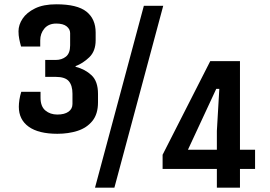

<svg xmlns="http://www.w3.org/2000/svg" viewBox="-20 -861 1238 881"><path d="M66.4 -371.1Q66.4 -385.7 69.1 -403.6Q71.8 -421.4 77.6 -439.9H166V-412.6Q166 -372.6 188.2 -354Q210.4 -335.4 243.2 -335.4Q275.9 -335.4 294.2 -348.4Q312.5 -361.3 312.5 -383.8V-431.2Q312.5 -468.8 295.7 -488.5Q278.8 -508.3 235.4 -508.3H187.5V-585.9H235.4Q263.7 -585.9 282.7 -601.3Q301.8 -616.7 301.8 -652.8V-709Q301.8 -727.1 285.9 -740Q270 -752.9 238.3 -752.9Q203.1 -752.9 183.8 -730.2Q164.6 -707.5 164.6 -675.8V-647.5H76.7Q71.8 -664.6 68.4 -681.6Q64.9 -698.7 64.9 -717.3Q64.9 -747.1 83.7 -775.4Q102.5 -803.7 140.9 -822.5Q179.2 -841.3 238.3 -841.3Q334.5 -841.3 376.7 -807.6Q418.9 -773.9 418.9 -711.9V-676.3Q418.9 -626.5 389.9 -598.4Q360.8 -570.3 326.7 -557.6V-554.7Q370.6 -543.5 400.1 -515.6Q429.7 -487.8 429.7 -430.2V-391.6Q429.7 -337.9 404.1 -306.2Q378.4 -274.4 336.2 -260.7Q293.9 -247.1 243.2 -247.1Q157.2 -247.1 111.8 -279.5Q66.4 -312 66.4 -371.1ZM640.1 -834.5H729L504.9 0H416ZM726.1 -150.9 944.8 -580.6H1081.1V-173.8H1150.4V-85.9H1081.1V0H975.1V-85.9H726.1ZM975.1 -173.8V-260.3L986.3 -453.1H972.2L842.3 -173.8Z"/></svg>

Font: Fjalla One
Style: Regular
Weight: 400
Designer: Irina Smirnova, Eben Sorkin
Foundry: Sorkin Type
Version: Version 1.002; ttfautohint (v1.8.4.7-5d5b);gftools[0.9.25]